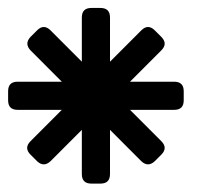

<svg xmlns="http://www.w3.org/2000/svg" viewBox="-20 -734 521 473"><path d="M251 -582 328.1 -659.2Q336.4 -667.5 344.7 -667.5Q353 -667.5 361.3 -659.2L377.4 -643.1Q385.7 -634.8 385.7 -626.5Q385.7 -618.2 377.4 -609.9L300.3 -532.7H409.2Q432.6 -532.7 432.6 -509.3V-486.8Q432.6 -463.4 409.2 -463.4H300.3L377.4 -386.2Q385.7 -377.9 385.7 -369.6Q385.7 -361.3 377.4 -353L361.3 -336.9Q353 -329.1 344.7 -329.1Q336.4 -329.1 328.1 -336.9L251 -414.1V-305.2Q251 -281.7 227.5 -281.7H205.1Q181.6 -281.7 181.6 -305.2V-414.1L104.5 -336.9Q96.2 -329.1 87.9 -329.1Q79.6 -329.1 71.3 -336.9L55.2 -353Q46.9 -361.3 46.9 -369.6Q46.9 -377.9 55.2 -386.2L132.3 -463.4H23.4Q0 -463.4 0 -486.8V-509.3Q0 -532.7 23.4 -532.7H132.3L55.2 -609.9Q47.4 -618.2 47.4 -626.5Q47.4 -634.8 55.2 -643.1L71.3 -659.2Q79.6 -667.5 87.9 -667.5Q96.2 -667.5 104.5 -659.2L181.6 -582V-690.9Q181.6 -714.4 205.1 -714.4H227.5Q251 -714.4 251 -690.9Z"/></svg>

Font: Aqlam Corner
Style: Regular
Weight: 400
Designer: Developer/ Husham Jawad
Version: Version 1.00;December 29, 2020;FontCreator 13.0.0.2683 32-bi